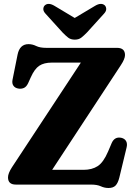

<svg xmlns="http://www.w3.org/2000/svg" viewBox="-20 -945 698 983"><path d="M598.5 -611 247 -75.5H407.5Q451 -75.5 480.2 -94.5Q509.5 -113.5 533.5 -169.5L552 -213Q567 -246.5 601 -239.5Q618.5 -235.5 625.8 -222.2Q633 -209 628 -189.5L591 -36Q584 -8 571.8 4.8Q559.5 17.5 535.5 17.5Q515 17.5 496.2 8.8Q477.5 0 445 0H61Q21 0 21 -37Q21 -57.5 41.5 -89L394 -624.5H245.5Q205.5 -624.5 181.2 -608.5Q157 -592.5 138 -550L124 -519Q115 -500 101.8 -494.5Q88.5 -489 74.5 -491.5Q57.5 -494 49 -505.8Q40.5 -517.5 44 -536L70 -665.5Q81 -719 126 -719Q146 -719 165.2 -709.5Q184.5 -700 217 -700H579Q620 -700 620 -663Q620 -643.5 598.5 -611ZM425.5 -779Q409.5 -762.5 396.2 -752.2Q383 -742 363 -742Q342.5 -742 329.2 -752.2Q316 -762.5 300 -779L213 -875Q201 -888 201.8 -899.8Q202.5 -911.5 210 -918Q228 -933.5 259 -915L362.5 -853L466.5 -915Q497.5 -933.5 516 -918Q523 -911.5 523.8 -899.8Q524.5 -888 512.5 -875Z"/></svg>

Font: Fraunces 9pt Soft
Style: Bold
Weight: 700
Version: Version 1.000;[b76b70a41]